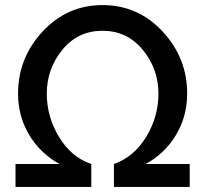

<svg xmlns="http://www.w3.org/2000/svg" viewBox="-20 -735 807 755"><path d="M41 0V-90H214Q138 -132 94.5 -205Q51 -278 51 -367Q51 -507 147.5 -611Q244 -715 383 -715Q523 -715 619.5 -611Q716 -507 716 -367Q716 -278 672.5 -205Q629 -132 553 -90H726V0H428V-90Q507 -118 555 -197Q603 -276 603 -367Q603 -464 541.5 -539Q480 -614 383 -614Q286 -614 225 -539Q164 -464 164 -367Q164 -276 212 -196.5Q260 -117 339 -90V0Z"/></svg>

Font: Raleway
Style: Regular
Weight: 600
Designer: Matt McInerney, Pablo Impallari, Rodrigo Fuenzalida
Foundry: Matt McInerney, Pablo Impallari, Rodrigo Fuenzalida
Version: Version 1.000;PS 001.001;hotconv 1.0.56; ttfautohint (v1.5)